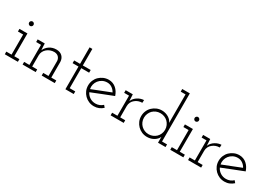

<svg xmlns="http://www.w3.org/2000/svg" viewBox="17 -1599 3456 2456"><g transform="rotate(30 1745.5 -371.5)"><path d="M228 0H35V-39H112V-336H35V-375H153V-39H228ZM166 -508Q166 -494 156 -484.5Q146 -475 133 -475Q121 -475 111 -484.5Q101 -494 101 -508Q101 -522 111 -531.5Q121 -541 133 -541Q146 -541 156 -531.5Q166 -522 166 -508Z M491 0H298V-39H376V-336H304V-375H409L410 -339Q411 -322 412 -308.5Q413 -295 414 -278Q434 -325 478 -354Q522 -383 578 -383Q633 -383 665 -352Q697 -321 699 -271V-39H773V0H580V-39H658V-260Q656 -293 634.5 -316.5Q613 -340 571 -342Q540 -342 512.5 -332Q485 -322 463.5 -303.5Q442 -285 429.5 -260Q417 -235 417 -205V-39H491Z M1053 0H930V-335H843V-375H930V-619H971V-375H1087V-335H971V-39H1053Z M1484 -45Q1458 -21 1425 -7Q1392 7 1353 7Q1312 7 1276.5 -8Q1241 -23 1214 -50Q1187 -77 1172 -112Q1157 -147 1157 -188Q1157 -228 1172 -264Q1187 -300 1214 -326Q1241 -352 1276.5 -367.5Q1312 -383 1353 -383Q1384 -383 1412 -372.5Q1440 -362 1462 -342Q1483 -324 1499 -298.5Q1515 -273 1525 -243Q1447 -212 1369.5 -182Q1292 -152 1214 -120Q1232 -81 1269 -57Q1306 -33 1353 -33Q1384 -33 1411 -44Q1438 -55 1459 -75ZM1353 -343Q1315 -343 1283.5 -327Q1252 -311 1231 -284Q1211 -258 1203 -225.5Q1195 -193 1202 -159Q1270 -186 1337.5 -212.5Q1405 -239 1473 -266Q1455 -300 1423.5 -321.5Q1392 -343 1353 -343Z M1791 0H1598V-39H1676V-336H1604V-375H1709L1712 -322Q1713 -305 1713 -300Q1713 -295 1714 -278Q1725 -303 1742.5 -322.5Q1760 -342 1782 -355Q1803 -368 1825.5 -375Q1848 -382 1871 -383L1869 -342Q1839 -342 1812.5 -332.5Q1786 -323 1766 -306Q1743 -289 1730 -262.5Q1717 -236 1717 -205V-39H1791Z M2409 0H2298V-41Q2298 -53 2298 -63.5Q2298 -74 2298 -87Q2291 -69 2276.5 -52.5Q2262 -36 2241.5 -22.5Q2221 -9 2194.5 -1Q2168 7 2138 7Q2096 7 2060.5 -8Q2025 -23 1998 -50Q1971 -77 1956 -112Q1941 -147 1941 -188Q1941 -228 1956 -264Q1971 -300 1998 -326Q2025 -352 2060.5 -367.5Q2096 -383 2138 -383Q2166 -383 2192.5 -375Q2219 -367 2240 -353.5Q2261 -340 2274 -324Q2287 -308 2295 -291Q2294 -318 2294 -335Q2294 -352 2294 -379V-711H2223V-750H2335V-39H2409ZM2138 -343Q2104 -343 2076 -331Q2048 -319 2026 -298Q2006 -277 1994 -248.5Q1982 -220 1982 -188Q1982 -155 1994.5 -126Q2007 -97 2029 -76Q2050 -56 2077.5 -44.5Q2105 -33 2138 -33Q2170 -33 2197.5 -44.5Q2225 -56 2247 -76Q2269 -97 2281.5 -126Q2294 -155 2294 -188Q2294 -221 2281 -250.5Q2268 -280 2246 -301Q2225 -321 2197 -332Q2169 -343 2138 -343Z M2672 0H2479V-39H2556V-336H2479V-375H2597V-39H2672ZM2610 -508Q2610 -494 2600 -484.5Q2590 -475 2577 -475Q2565 -475 2555 -484.5Q2545 -494 2545 -508Q2545 -522 2555 -531.5Q2565 -541 2577 -541Q2590 -541 2600 -531.5Q2610 -522 2610 -508Z M2935 0H2742V-39H2820V-336H2748V-375H2853L2856 -322Q2857 -305 2857 -300Q2857 -295 2858 -278Q2869 -303 2886.5 -322.5Q2904 -342 2926 -355Q2947 -368 2969.5 -375Q2992 -382 3015 -383L3013 -342Q2983 -342 2956.5 -332.5Q2930 -323 2910 -306Q2887 -289 2874 -262.5Q2861 -236 2861 -205V-39H2935Z M3412 -45Q3386 -21 3353 -7Q3320 7 3281 7Q3240 7 3204.5 -8Q3169 -23 3142 -50Q3115 -77 3100 -112Q3085 -147 3085 -188Q3085 -228 3100 -264Q3115 -300 3142 -326Q3169 -352 3204.5 -367.5Q3240 -383 3281 -383Q3312 -383 3340 -372.5Q3368 -362 3390 -342Q3411 -324 3427 -298.5Q3443 -273 3453 -243Q3375 -212 3297.5 -182Q3220 -152 3142 -120Q3160 -81 3197 -57Q3234 -33 3281 -33Q3312 -33 3339 -44Q3366 -55 3387 -75ZM3281 -343Q3243 -343 3211.5 -327Q3180 -311 3159 -284Q3139 -258 3131 -225.5Q3123 -193 3130 -159Q3198 -186 3265.5 -212.5Q3333 -239 3401 -266Q3383 -300 3351.5 -321.5Q3320 -343 3281 -343Z"/></g></svg>

Font: Josefin Slab
Style: Regular
Weight: 400
Designer: Santiago Orozco
Foundry: Typemade
Version: Version 2.000